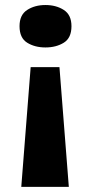

<svg xmlns="http://www.w3.org/2000/svg" viewBox="-20 -564 353 749"><path d="M258.8 -461.9Q258.8 -416 229 -397.5Q199.2 -378.9 157.2 -378.9Q115.7 -378.9 85.9 -397.5Q56.2 -416 56.2 -461.9Q56.2 -505.9 85.9 -525.1Q115.7 -544.4 157.2 -544.4Q199.2 -544.4 229 -525.1Q258.8 -505.9 258.8 -461.9ZM63 165 99.6 -302.2H211.9L248.5 165Z"/></svg>

Font: Lunasima
Style: Bold
Weight: 700
Designer: The DocRepair Project, Monotype Design Team
Foundry: Google
Version: Version 2.009